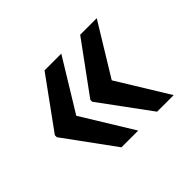

<svg xmlns="http://www.w3.org/2000/svg" viewBox="-93 -704 697 697"><g transform="rotate(-45 255.0 -355.5)"><path d="M49 -350V-360L189 -553H275L154 -355L275 -158H189ZM231 -350V-360L372 -553H457L336 -355L457 -158H372Z"/></g></svg>

Font: Freesentation 7 Bold
Style: Regular
Weight: 700
Designer: glyphs from Roboto by Christian Robertson / Hangul glyphs from Noto Sans CJK(Source Han Sans) by Jang Soo-young and Kang
Foundry: PT&
Version: Version 2.001